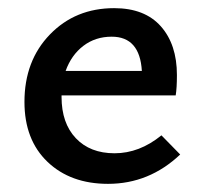

<svg xmlns="http://www.w3.org/2000/svg" viewBox="-20 -445 497 471"><path d="M376 -113 422 -66Q346 6 245 6Q153 6 96.5 -48Q40 -102 40 -195Q40 -296 102.5 -360.5Q165 -425 260 -425Q335 -425 374.5 -380.5Q414 -336 414 -261Q414 -229 411 -211H131V-207Q131 -143 166 -106Q201 -69 261 -69Q322 -69 376 -113ZM254 -355Q214 -355 184.5 -332.5Q155 -310 141 -271H328Q323 -355 254 -355Z"/></svg>

Font: EauTest Semibold
Style: Regular
Weight: 600
Designer: Christian Thalmann (Catharsis Fonts)
Version: Version 0.001;PS 000.001;hotconv 1.0.88;makeotf.lib2.5.64775